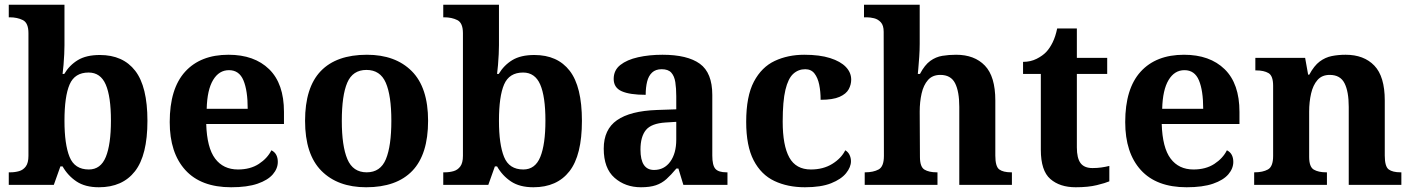

<svg xmlns="http://www.w3.org/2000/svg" viewBox="-20 -780 5958 810"><path d="M397.4 10Q339.3 10 302.7 -14.5Q266.1 -39 244 -78H234.8L207 0H17V-53H23.7Q43 -53 60.5 -58Q78 -63 89 -78Q100 -92.9 100 -122.8V-640Q100 -683.4 76.4 -695.2Q52.8 -707 21 -707H17V-760H252V-589Q252 -574.4 251 -551.7Q250 -529 248 -506Q246 -483 244 -468H251Q273 -505 308.5 -526.5Q344.1 -548 401.3 -548Q499 -548 550.5 -481.3Q602 -414.7 602 -270.3Q602 -125 549.4 -57.5Q496.7 10 397.4 10ZM354.8 -65Q404.8 -65 426.4 -117.9Q448 -170.8 448 -271Q448 -373 426 -423.5Q404 -474 353.8 -474Q295.4 -474 273.7 -423.8Q252 -373.6 252 -270.4Q252 -171 273.5 -118Q295 -65 354.8 -65Z M955 10Q828 10 762 -62.5Q696 -135 696 -265Q696 -406 761 -477.5Q826 -549 944 -549Q1053 -549 1115.5 -488Q1178 -427 1178 -308V-257H850Q853 -157 887.5 -111Q922 -65 984 -65Q1036 -65 1072 -88.5Q1108 -112 1125 -146Q1139 -139 1145.5 -126.5Q1152 -114 1152 -97Q1152 -69 1131 -44.5Q1110 -20 1066.5 -5Q1023 10 955 10ZM1025 -321Q1025 -398 1007 -441Q989 -484 946 -484Q904 -484 879 -442.5Q854 -401 852 -321Z M1524.6 10Q1405 10 1336 -59.3Q1267 -128.7 1267 -270.3Q1267 -411 1333.1 -480Q1399.2 -549 1528 -549Q1648 -549 1717 -480Q1786 -411 1786 -270.3Q1786 -128.7 1719.5 -59.3Q1653 10 1524.6 10ZM1527 -53Q1585 -53 1608 -108.5Q1631 -164 1631 -270.5Q1631 -377 1607.5 -431Q1584 -485 1526 -485Q1468 -485 1445 -431.2Q1422 -377.5 1422 -270Q1422 -164 1445.5 -108.5Q1469 -53 1527 -53Z M2230.4 10Q2172.3 10 2135.7 -14.5Q2099.1 -39 2077 -78H2067.8L2040 0H1850V-53H1856.7Q1876 -53 1893.5 -58Q1911 -63 1922 -78Q1933 -92.9 1933 -122.8V-640Q1933 -683.4 1909.4 -695.2Q1885.8 -707 1854 -707H1850V-760H2085V-589Q2085 -574.4 2084 -551.7Q2083 -529 2081 -506Q2079 -483 2077 -468H2084Q2106 -505 2141.5 -526.5Q2177.1 -548 2234.3 -548Q2332 -548 2383.5 -481.3Q2435 -414.7 2435 -270.3Q2435 -125 2382.4 -57.5Q2329.7 10 2230.4 10ZM2187.8 -65Q2237.8 -65 2259.4 -117.9Q2281 -170.8 2281 -271Q2281 -373 2259 -423.5Q2237 -474 2186.8 -474Q2128.4 -474 2106.7 -423.8Q2085 -373.6 2085 -270.4Q2085 -171 2106.5 -118Q2128 -65 2187.8 -65Z M2684 10Q2618 10 2572.5 -30Q2527 -70 2527 -153Q2527 -234 2583 -273Q2639 -312 2751 -316L2833 -318.8V-374Q2833 -407.6 2829 -433.3Q2825 -459 2812 -473.5Q2799 -488 2771.5 -488Q2746 -488 2731 -474Q2716 -460 2710 -435.5Q2704 -411 2704 -380Q2637 -380 2603 -395Q2569 -410 2569 -447Q2569 -483.8 2597 -505.9Q2625 -528 2671.9 -538.5Q2718.8 -549 2774.8 -549Q2880 -549 2932.5 -511Q2985 -473 2985 -379.3V-124Q2985 -82.6 2998 -67.8Q3011 -53 3045 -53H3049V0H2863L2842 -69H2833.4Q2811 -42 2791.5 -24.5Q2772 -7 2747 1.5Q2722 10 2684 10ZM2739.2 -63Q2782.2 -63 2807.6 -98Q2833 -133 2833 -191V-266L2787.8 -263.2Q2727.9 -259.5 2704.9 -231.4Q2682 -203.3 2682 -148.8Q2682 -63 2739.2 -63Z M3376 10Q3303 10 3247 -16.5Q3191 -43 3159.5 -103.5Q3128 -164 3128 -266Q3128 -374 3160.5 -435.5Q3193 -497 3248.5 -523Q3304 -549 3373 -549Q3438 -549 3482 -535Q3526 -521 3548.5 -497.5Q3571 -474 3571 -444Q3571 -423 3560.5 -403.5Q3550 -384 3522 -371.5Q3494 -359 3442 -359Q3442 -394 3436 -423Q3430 -452 3416 -470Q3402 -488 3377 -488Q3348 -488 3326.5 -468.5Q3305 -449 3293.5 -401Q3282 -353 3282 -267Q3282 -166 3310 -115.5Q3338 -65 3401 -65Q3453 -65 3491 -88.5Q3529 -112 3546 -146Q3558 -139 3564 -126.5Q3570 -114 3570 -100Q3570 -75 3549.5 -49.5Q3529 -24 3486.5 -7Q3444 10 3376 10Z M3628 0V-53H3630Q3664 -53 3686.5 -65Q3709 -77 3709 -122L3708 -646Q3708 -672.9 3696 -686Q3684 -699 3667.5 -703Q3651 -707 3637 -707H3625V-760H3860V-595Q3860 -569 3858 -539.6Q3856 -510.2 3854 -489.1Q3852 -468 3852 -468H3861Q3881 -506 3904.5 -523Q3928 -540 3955.5 -544.5Q3983 -549 4013.6 -549Q4091 -549 4135 -503.2Q4179 -457.4 4179 -356V-123.8Q4179 -77.6 4195.5 -65.3Q4212 -53 4246 -53H4249V0H4027V-329Q4027 -394 4009.2 -429Q3991.4 -464 3947 -464Q3914 -464 3895 -442.5Q3876 -421 3868 -385.5Q3860 -350 3860 -309L3861 -118Q3861 -76 3880 -64.5Q3899 -53 3932 -53H3935V0Z M4518 10Q4451 10 4411 -25Q4371 -60 4371 -148V-468H4296V-519Q4328 -519 4353.5 -532Q4379 -545 4394 -561Q4409 -577 4421 -601.5Q4433 -626 4440 -660H4523V-536H4651V-468H4523V-158Q4523 -113 4538.5 -92Q4554 -71 4589 -71Q4609 -71 4626.5 -73.5Q4644 -76 4660 -80V-15Q4644 -8 4607.5 1Q4571 10 4518 10Z M4986 10Q4859 10 4793 -62.5Q4727 -135 4727 -265Q4727 -406 4792 -477.5Q4857 -549 4975 -549Q5084 -549 5146.5 -488Q5209 -427 5209 -308V-257H4881Q4884 -157 4918.5 -111Q4953 -65 5015 -65Q5067 -65 5103 -88.5Q5139 -112 5156 -146Q5170 -139 5176.5 -126.5Q5183 -114 5183 -97Q5183 -69 5162 -44.5Q5141 -20 5097.5 -5Q5054 10 4986 10ZM5056 -321Q5056 -398 5038 -441Q5020 -484 4977 -484Q4935 -484 4910 -442.5Q4885 -401 4883 -321Z M5271 0V-53H5273Q5307 -53 5329 -65Q5351 -77 5351 -122V-418.4Q5351 -460.2 5331.5 -471.6Q5312 -483 5279 -483H5276V-536H5486L5498.7 -465H5503.5Q5524 -503 5547.5 -520.5Q5571 -538 5598.3 -543.5Q5625.7 -549 5656.9 -549Q5734 -549 5778 -503.2Q5822 -457.4 5822 -356V-123.8Q5822 -77.6 5838.5 -65.3Q5855 -53 5889 -53H5892V0H5670V-329Q5670 -394 5652.1 -429Q5634.3 -464 5589.8 -464Q5557 -464 5538.2 -442.5Q5519.3 -420.9 5511.2 -385.5Q5503 -350.1 5503 -309V-118Q5503 -76 5522.5 -64.5Q5542 -53 5575 -53H5578V0Z"/></svg>

Font: Noto Serif NP Hmong
Style: Regular
Weight: 400
Designer: Dalton Maag Ltd
Foundry: Dalton Maag Ltd
Version: Version 1.001